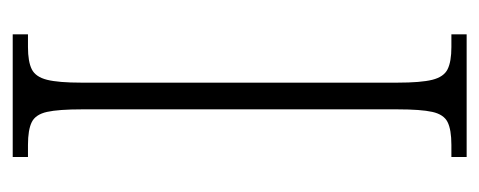

<svg xmlns="http://www.w3.org/2000/svg" viewBox="-246 -508 754 302"><g transform="rotate(90 131.0 -357.0)"><path d="M34 0V-24H54Q77 -24 89 -30Q101 -36 105.5 -54Q110 -72 110 -108V-605Q110 -642 105.5 -660Q101 -678 89 -684Q77 -690 54 -690H34V-714H227V-690H208Q184 -690 172 -684Q160 -678 156 -660Q152 -642 152 -605V-109Q152 -72 156 -54Q160 -36 172 -30Q184 -24 208 -24H227V0Z"/></g></svg>

Font: Noto Serif ExtraCondensed ExtraLight
Style: Regular
Weight: 200
Width: 2
Designer: Monotype Design Team
Foundry: Monotype Imaging Inc.
Version: Version 2.015